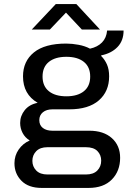

<svg xmlns="http://www.w3.org/2000/svg" viewBox="-20 -735 640 943"><path d="M185 188Q120 188 85.5 153Q51 118 51 67Q51 29 72 -1Q93 -31 126 -45Q103 -59 91 -82Q79 -105 79 -131Q79 -166 101.5 -194Q124 -222 165 -230Q93 -272 93 -360Q93 -434 146.5 -477.5Q200 -521 305 -521Q334 -521 366 -515Q398 -509 422 -496Q459 -504 481 -526.5Q503 -549 506 -585H587Q587 -535 557 -504Q527 -473 477 -463V-460Q495 -442 505.5 -418Q516 -394 516 -360Q516 -286 465.5 -242Q415 -198 320 -198H238Q208 -198 190.5 -183.5Q173 -169 173 -145Q173 -120 190.5 -106.5Q208 -93 237 -93H418Q489 -93 529.5 -56.5Q570 -20 570 40Q570 105 529.5 146.5Q489 188 415 188ZM306 -262Q361 -262 392 -287Q423 -312 423 -359Q423 -406 392 -431Q361 -456 306 -456Q251 -456 220 -431Q189 -406 189 -359Q189 -312 220 -287Q251 -262 306 -262ZM213 122H402Q439 122 458 102.5Q477 83 477 54Q477 26 458.5 7Q440 -12 402 -12H213Q177 -12 158 7.5Q139 27 139 55Q139 83 158 102.5Q177 122 213 122ZM136 -590 254 -715H355L471 -590H382L304 -673L225 -590Z"/></svg>

Font: Chivo Mono
Style: Regular
Weight: 400
Monospace: yes
Designer: Hector Gatti
Foundry: Omnibus-Type
Version: Version 1.008; ttfautohint (v1.8.4.7-5d5b)